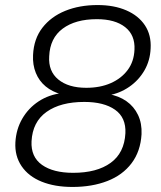

<svg xmlns="http://www.w3.org/2000/svg" viewBox="-20 -733 640 761"><path d="M267 8Q197 8 145 -13Q93 -34 65.5 -74.5Q38 -115 41 -169Q44 -221 68.5 -263Q93 -305 133.5 -331.5Q174 -358 226 -364L224 -359Q187 -369 161 -390.5Q135 -412 122 -444Q109 -476 111 -515Q114 -579 148 -623Q182 -667 238.5 -690Q295 -713 367 -713Q432 -713 480.5 -692Q529 -671 554.5 -632.5Q580 -594 577 -541Q575 -493 552.5 -454Q530 -415 492.5 -389Q455 -363 409 -355L410 -360Q451 -353 481 -332Q511 -311 527 -277.5Q543 -244 541 -201Q537 -133 501.5 -86Q466 -39 405.5 -15.5Q345 8 267 8ZM270 -48Q364 -48 418.5 -87.5Q473 -127 477 -205Q480 -267 436 -298Q392 -329 314 -329Q220 -329 164.5 -289.5Q109 -250 105 -173Q102 -111 146.5 -79.5Q191 -48 270 -48ZM322 -385Q377 -385 419 -403.5Q461 -422 486 -455.5Q511 -489 513 -536Q516 -594 476 -625.5Q436 -657 364 -657Q279 -657 228.5 -619.5Q178 -582 175 -510Q171 -451 211 -418Q251 -385 322 -385Z"/></svg>

Font: Nunito Sans 10pt Light
Style: Italic
Weight: 300
Italic angle: -9°
Designer: Vernon Adams
Foundry: Vernon Adams
Version: Version 3.101;gftools[0.9.27]